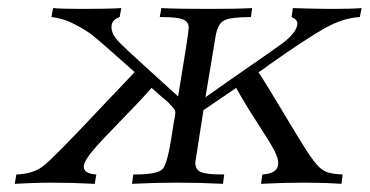

<svg xmlns="http://www.w3.org/2000/svg" viewBox="-20 -450 905 470"><path d="M16.1 0 20 -22.9Q61 -23.9 86.9 -44.4Q112.8 -64.9 219.2 -178.2Q274.4 -236.3 309.1 -272.9V-273.9Q293 -288.1 257.1 -320.1Q221.2 -352.1 204.6 -365Q188 -377.9 160.4 -391.8Q132.8 -405.8 106 -408.2L109.9 -430.2Q132.8 -428.2 181.2 -428.2Q245.1 -428.2 276.9 -430.2L272.9 -408.2Q252.9 -401.4 252.9 -384.3Q252.9 -367.2 268.1 -350.6Q283.2 -334 351.1 -272.9Q391.1 -236.8 416 -213.9Q441.9 -369.6 441.9 -381.8Q441.9 -397 427.5 -402.6Q413.1 -408.2 377.9 -408.2H371.1L375 -430.2Q413.1 -428.2 490.2 -428.2Q561 -428.2 597.2 -430.2L594.2 -408.2Q544.4 -408.2 528.8 -400.1Q513.2 -392.1 507.8 -361.8L482.9 -211.9Q503.9 -227.1 554.9 -262.5Q606 -297.9 637.5 -319.8Q668.9 -341.8 671.9 -344.2Q708 -372.1 708 -393.1Q707 -402.8 693.8 -408.2L696.8 -430.2Q758.8 -428.2 792 -428.2Q840.8 -428.2 865.2 -430.2L860.8 -408.2Q819.8 -406.2 774.4 -380.6Q729 -355 638.2 -291Q622.1 -278.8 612.8 -272.9Q627.9 -251 681.4 -161.4Q734.9 -71.8 748 -56.2Q762.2 -37.1 776.1 -30.5Q790 -23.9 818.8 -22.9L815.9 0Q772 -2.9 726.1 -2.9Q672.9 -2.9 619.1 0L622.1 -22.9Q661.1 -24.9 661.1 -50.8Q661.1 -64 649.7 -85Q638.2 -106 608.6 -151.4Q579.1 -196.8 558.1 -234.9L478 -180.2Q458 -53.2 458 -51.8Q458 -34.7 471.9 -28.8Q485.8 -22.9 522.9 -22.9H528.8L525.9 0Q469.7 -2.9 415 -2.9Q359.9 -2.9 303.2 0L306.2 -22.9H309.1Q366.2 -22.9 378.2 -36.4Q390.1 -49.8 400.9 -121.1Q404.8 -148.9 408.2 -165Q408.2 -167 408.7 -169.4Q409.2 -171.9 409.2 -172.9Q409.2 -175.8 408.7 -178.5Q408.2 -181.2 405.5 -184.1Q402.8 -187 400.9 -189.5Q398.9 -191.9 393.6 -197.5Q388.2 -203.1 383.1 -207Q377.9 -210.9 368.4 -219.5Q358.9 -228 351.1 -234.9Q324.2 -204.1 276.1 -155Q228 -106 206.5 -80.6Q185.1 -55.2 185.1 -42Q185.1 -24.9 215.8 -22.9L211.9 0Q157.7 -2.9 103 -2.9Q67.9 -2.9 16.1 0Z"/></svg>

Font: CMU Serif Extra
Style: RomanSlanted
Weight: 500
Italic angle: -9.46001°
Version: Version 0.7.0